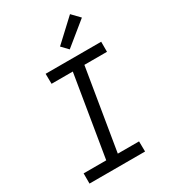

<svg xmlns="http://www.w3.org/2000/svg" viewBox="-233 -1094 1066 1206"><g transform="rotate(-30 300.0 -491.5)"><path d="M453 0H50V-74H214L311 -662H157L156 -735H559V-662H395L298 -74H452ZM364 -792 320 -838 476 -983 530 -927Z"/></g></svg>

Font: Iosevka Extended
Style: Italic
Weight: 400
Width: 7
Italic angle: -9°
Monospace: yes
Designer: Belleve Invis
Foundry: Belleve Invis
Version: Version 32.5.0; ttfautohint (v1.8.4)